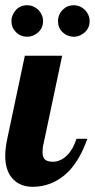

<svg xmlns="http://www.w3.org/2000/svg" viewBox="-28 -715 366 741"><path d="M33.7 -590.8Q16.1 -608.4 16.1 -633.8Q16.1 -645.5 20.8 -656.7Q25.4 -668 33.7 -676.8Q50.8 -694.8 77.1 -694.8Q101.1 -694.8 120.1 -676.8Q128.4 -668.5 133.3 -657.2Q138.2 -646 138.2 -633.8Q138.2 -607.9 120.1 -590.8Q101.1 -573.2 77.1 -573.2Q51.3 -573.2 33.7 -590.8ZM213.4 -590.8Q195.8 -607.4 195.8 -633.8Q195.8 -646 200.4 -657.2Q205.1 -668.5 213.4 -676.8Q231.4 -694.8 256.8 -694.8Q269 -694.8 280.3 -689.9Q291.5 -685.1 299.8 -676.8Q308.1 -668.5 313 -657.2Q317.9 -646 317.9 -633.8Q317.9 -607.9 299.8 -590.8Q291 -582.5 279.8 -577.9Q268.6 -573.2 256.8 -573.2Q231.9 -573.2 213.4 -590.8ZM23.4 -22.5Q-7.8 -53.7 -7.8 -113.8Q-7.8 -142.1 0 -179.2L67.9 -500H211.9L140.1 -160.2Q136.2 -147.5 136.2 -127.9Q136.2 -107.4 145.8 -99.1Q155.3 -90.8 176.8 -90.8Q191.4 -90.8 205.3 -97.4Q219.2 -104 231 -115.7Q254.9 -139.6 267.1 -179.2H309.1Q282.2 -103.5 241.7 -58.6Q207.5 -22 164.6 -5.9Q133.3 5.9 99.1 5.9Q51.3 5.9 23.4 -22.5Z"/></svg>

Font: Pattaya
Style: Regular
Weight: 400
Designer: Pablo Impallari / Thai characters Designed by Thanarat Vachiruckul and Suppakit Chalermlarp
Foundry: Pablo Impallari
Version: Version 2.000